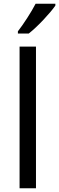

<svg xmlns="http://www.w3.org/2000/svg" viewBox="-20 -1010 317 1030"><path d="M277 -980V-990H171C148 -945 105 -879 76 -842V-830H134C181 -866 252 -943 277 -980ZM173 0V-760H85V0Z"/></svg>

Font: Noto Sans Hebrew Droid
Style: Bold
Weight: 700
Designer: Monotype Design Team
Foundry: Monotype Imaging Inc.
Version: Version 1.100